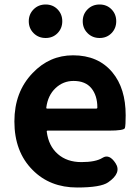

<svg xmlns="http://www.w3.org/2000/svg" viewBox="-20 -820 621 854"><path d="M323 14Q202 14 125 -64Q44 -145 44 -280Q44 -411 125 -495Q200 -574 305 -574Q417 -574 480 -498Q539 -427 539 -307Q539 -262 535.5 -250.5Q532 -239 464 -239H192Q187 -239 188 -234Q196 -171 237 -135Q278 -99 342 -99Q406 -99 436 -118Q466 -137 494 -94Q522 -51 461 -9Q428 14 323 14ZM186 -342Q185 -337 190 -337H408Q413 -337 413 -342Q413 -395 386.5 -427.5Q360 -460 307 -460Q261 -460 227 -428Q193 -396 186 -342ZM183 -651Q151 -651 129.5 -672.5Q108 -694 108 -725.5Q108 -757 129.5 -778.5Q151 -800 183 -800Q215 -800 236 -778.5Q257 -757 257 -725.5Q257 -694 236 -672.5Q215 -651 183 -651ZM423 -651Q391 -651 369.5 -672.5Q348 -694 348 -725.5Q348 -757 369.5 -778.5Q391 -800 423 -800Q455 -800 476 -778.5Q497 -757 497 -725.5Q497 -694 476 -672.5Q455 -651 423 -651Z"/></svg>

Font: Resource Han Rounded JP
Style: Bold
Weight: 700
Designer: Cyano Hao (round all glyphs); Ryoko NISHIZUKA 西塚涼子 (kana, bopomofo & ideographs); Paul D. Hunt (Latin, Greek & Cyrillic)
Foundry: Cyano Hao
Version: 0.990